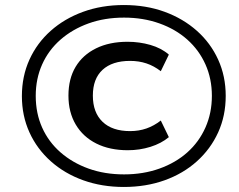

<svg xmlns="http://www.w3.org/2000/svg" viewBox="-20 -734 951 763"><path d="M472 9Q385 9 311 -17.5Q237 -44 182 -93Q127 -142 97 -208Q67 -274 67 -352Q67 -431 97 -497Q127 -563 181.5 -611.5Q236 -660 310 -687Q384 -714 472 -714Q561 -714 634.5 -687Q708 -660 762.5 -611.5Q817 -563 847 -497Q877 -431 877 -353Q877 -274 847 -208Q817 -142 762.5 -93Q708 -44 634 -17.5Q560 9 472 9ZM488 -137Q416 -137 363 -163.5Q310 -190 281 -239Q252 -288 252 -354Q252 -421 280.5 -468.5Q309 -516 362 -542Q415 -568 487 -568Q534 -568 577.5 -555.5Q621 -543 651 -517L619 -451Q592 -472 562 -482Q532 -492 497 -492Q426 -492 387.5 -456.5Q349 -421 349 -354Q349 -287 387.5 -250Q426 -213 497 -213Q532 -213 562 -223.5Q592 -234 619 -255L651 -189Q621 -164 578 -150.5Q535 -137 488 -137ZM473 -41Q549 -41 613.5 -64Q678 -87 724.5 -128.5Q771 -170 796.5 -227.5Q822 -285 822 -353Q822 -421 796.5 -478Q771 -535 724.5 -576.5Q678 -618 613.5 -641Q549 -664 473 -664Q396 -664 332 -641Q268 -618 220.5 -576.5Q173 -535 147.5 -478Q122 -421 122 -353Q122 -284 147.5 -227Q173 -170 220.5 -128.5Q268 -87 332 -64Q396 -41 473 -41Z"/></svg>

Font: Nunito Sans 7pt SemiExpanded SemiBold
Style: Italic
Weight: 600
Width: 6
Italic angle: -9°
Designer: Vernon Adams
Foundry: Vernon Adams
Version: Version 3.101;gftools[0.9.27]